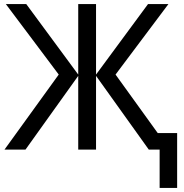

<svg xmlns="http://www.w3.org/2000/svg" viewBox="-20 -734 904 942"><path d="M710 0 451.2 -361.8V0H363.8V-361.8L105 0H2L268.1 -368.2L8.8 -713.9H108.9L363.8 -368.2V-713.9H451.2V-368.2L706.1 -713.9H806.2L546.9 -368.2L753.9 -81.1H849.1V188H763.2V0Z"/></svg>

Font: WenQuanYi Micro Hei
Style: Regular
Weight: 400
Foundry: Ascender Corporation
Version: Version 0.2.0-beta